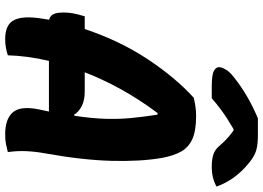

<svg xmlns="http://www.w3.org/2000/svg" viewBox="-154 -828 993 724"><g transform="rotate(90 342.0 -466.5)"><path d="M189 0Q159 10 128 10Q72 10 55.5 -25Q39 -60 51 -131Q53 -143 55 -156Q32 -160 28.5 -193Q25 -226 35 -265L42 -290H90Q134 -422 203.5 -527Q273 -632 349 -701Q365 -705 382 -707.5Q399 -710 418 -710Q473 -710 504.5 -696Q536 -682 552 -653.5Q568 -625 576 -581Q590 -500 587 -390Q584 -280 558 -136Q552 -103 550.5 -69Q549 -35 554 0Q538 4 523.5 7Q509 10 487 10Q429 10 404 -19Q379 -48 393 -117Q397 -137 401 -155H210Q200 -112 195 -73Q190 -34 189 0ZM326 -290Q358 -290 380 -279Q402 -268 413 -250L417 -251Q427 -317 428.5 -368Q430 -419 425.5 -465.5Q421 -512 413 -564L407 -565Q354 -494 316 -424.5Q278 -355 253 -290ZM427 -943H491Q526 -943 548 -936.5Q570 -930 594 -910Q659 -858 684 -787Q652 -769 610 -769Q585 -769 566.5 -774Q548 -779 534 -794Q522 -808 509 -821Q496 -834 473 -851H467Q424 -826 396.5 -805.5Q369 -785 351 -769H306Q262 -769 247 -777.5Q232 -786 234 -800Q236 -811 244 -824Q252 -837 271 -852Q340 -907 427 -943Z"/></g></svg>

Font: Recursive Sn Csl St XBd
Style: Italic
Weight: 800
Italic angle: -15°
Version: Version 1.079;hotconv 1.0.112;makeotfexe 2.5.65598; ttfautoh